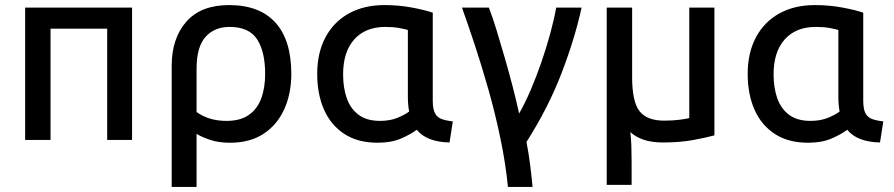

<svg xmlns="http://www.w3.org/2000/svg" viewBox="-20 -551 3519 756"><path d="M79 0V-521H500V0H402V-438H179V0Z M656 185V-291Q656 -400 713.5 -465.5Q771 -531 882 -531Q1002 -531 1064.5 -462Q1127 -393 1127 -260Q1127 -182 1099 -120.5Q1071 -59 1017.5 -24Q964 11 886 11Q840 11 806.5 -0.5Q773 -12 754 -24V185ZM872 -75Q927 -75 960.5 -99Q994 -123 1009 -164.5Q1024 -206 1024 -260Q1024 -347 992.5 -396Q961 -445 884 -445Q824 -445 789 -405.5Q754 -366 754 -280V-110Q802 -75 872 -75Z M1467 11Q1389 11 1336 -23.5Q1283 -58 1256 -119Q1229 -180 1229 -260Q1229 -343 1261.5 -404Q1294 -465 1353.5 -498Q1413 -531 1494 -531Q1551 -531 1603.5 -521Q1656 -511 1684 -501V-155Q1684 -122 1692.5 -105.5Q1701 -89 1718.5 -82.5Q1736 -76 1763 -73L1750 10Q1660 8 1621 -40Q1597 -22 1559 -5.5Q1521 11 1467 11ZM1476 -75Q1516 -75 1546 -87.5Q1576 -100 1591 -112Q1586 -139 1586 -170V-433Q1577 -436 1553 -440.5Q1529 -445 1497 -445Q1419 -445 1375 -396Q1331 -347 1331 -258Q1331 -205 1345.5 -164Q1360 -123 1392 -99Q1424 -75 1476 -75Z M1980 185Q1971 93 1950.5 -5.5Q1930 -104 1903 -199Q1876 -294 1848.5 -377Q1821 -460 1799 -521H1905Q1919 -485 1934.5 -434.5Q1950 -384 1966.5 -327Q1983 -270 1998 -212.5Q2013 -155 2024 -104Q2047 -144 2069.5 -196.5Q2092 -249 2112 -307Q2132 -365 2147 -420.5Q2162 -476 2170 -521H2270Q2244 -401 2191.5 -264Q2139 -127 2053 8Q2062 54 2067.5 98.5Q2073 143 2077 185Z M2369 177V-521H2469V-247Q2469 -151 2498 -113.5Q2527 -76 2595 -76Q2628 -76 2655.5 -79.5Q2683 -83 2694 -86V-521H2793V-18Q2760 -9 2708.5 0.5Q2657 10 2590 10Q2546 10 2514 -1Q2482 -12 2462 -31Q2465 -4 2466 24Q2467 52 2467 83V177Z M3162 11Q3084 11 3031 -23.5Q2978 -58 2951 -119Q2924 -180 2924 -260Q2924 -343 2956.5 -404Q2989 -465 3048.5 -498Q3108 -531 3189 -531Q3246 -531 3298.5 -521Q3351 -511 3379 -501V-155Q3379 -122 3387.5 -105.5Q3396 -89 3413.5 -82.5Q3431 -76 3458 -73L3445 10Q3355 8 3316 -40Q3292 -22 3254 -5.5Q3216 11 3162 11ZM3171 -75Q3211 -75 3241 -87.5Q3271 -100 3286 -112Q3281 -139 3281 -170V-433Q3272 -436 3248 -440.5Q3224 -445 3192 -445Q3114 -445 3070 -396Q3026 -347 3026 -258Q3026 -205 3040.5 -164Q3055 -123 3087 -99Q3119 -75 3171 -75Z"/></svg>

Font: Ubuntu Sans Medium
Style: Regular
Weight: 500
Designer: Dalton Maag Ltd
Foundry: Dalton Maag Ltd
Version: Version 1.006; ttfautohint (v1.8.4.7-5d5b)